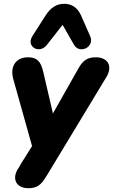

<svg xmlns="http://www.w3.org/2000/svg" viewBox="-20 -803 596 1012"><path d="M130 189C174 189 197 172 223 128L233 112L242 97L542 -399C574 -453 550 -501 485 -501C440 -501 416 -484 392 -440L259 -205L208 -424C195 -481 174 -501 127 -501C65 -501 31 -454 50 -386L149 -33L90 61L83 74L74 88C42 140 65 189 130 189ZM455 -613 407 -722C389 -762 359 -783 318 -783C276 -783 245 -760 220 -721L151 -613C115 -556 188 -517 226 -565L310 -672L370 -567C399 -516 481 -554 455 -613Z"/></svg>

Font: SN Pro Heavy
Style: Italic
Weight: 800
Italic angle: -9°
Designer: Tobias Whetton
Foundry: Supernotes
Version: Version 1.001;Glyphs 3.2 (3249)